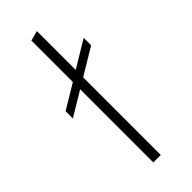

<svg xmlns="http://www.w3.org/2000/svg" viewBox="-231 -732 766 766"><g transform="rotate(-45 152.0 -349.5)"><path d="M126 -688 168 -699V-480L281 -548V-506L168 -438V0H126V-413L23 -351V-392L126 -454Z"/></g></svg>

Font: Roundo Light
Style: Regular
Weight: 300
Designer: Namrata Goyal (Gurmukhi), Shiva Nallaperumal (Latin)
Foundry: Indian Type Foundry
Version: Version 1.000;PS 1.0;hotconv 1.0.88;makeotf.lib2.5.647800